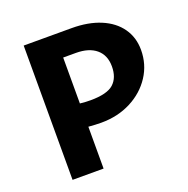

<svg xmlns="http://www.w3.org/2000/svg" viewBox="-119 -771 866 884"><g transform="rotate(-20 314.0 -329.0)"><path d="M590 -455Q590 -384 552.5 -326.5Q515 -269 450 -235.5Q385 -202 304 -202Q277 -202 241 -205V0H89V-658H324Q405 -658 465 -633Q525 -608 557.5 -562Q590 -516 590 -455ZM438 -429Q438 -484 402.5 -514Q367 -544 303 -544H241V-319Q267 -316 292 -316Q374 -316 406 -345Q438 -374 438 -429Z"/></g></svg>

Font: Ysabeau Ultrabold
Style: Regular
Weight: 800
Designer: Christian Thalmann (Catharsis Fonts)
Version: Version 0.003